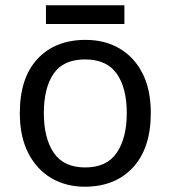

<svg xmlns="http://www.w3.org/2000/svg" viewBox="-20 -697 645 727"><path d="M551 -269Q551 -136 483.5 -63Q416 10 301 10Q230 10 174.5 -22.5Q119 -55 87 -117.5Q55 -180 55 -269Q55 -402 122 -474Q189 -546 304 -546Q377 -546 432.5 -513.5Q488 -481 519.5 -419.5Q551 -358 551 -269ZM146 -269Q146 -174 183.5 -118.5Q221 -63 303 -63Q384 -63 422 -118.5Q460 -174 460 -269Q460 -364 422 -418Q384 -472 302 -472Q220 -472 183 -418Q146 -364 146 -269ZM451 -677V-606H154V-677Z"/></svg>

Font: Noto Sans Anatolian Hieroglyphs
Style: Regular
Weight: 400
Designer: Monotype Design Team
Foundry: Monotype Imaging Inc.
Version: Version 2.001; ttfautohint (v1.8.4.7-5d5b)